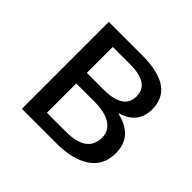

<svg xmlns="http://www.w3.org/2000/svg" viewBox="-126 -623 759 759"><g transform="rotate(45 254.0 -243.0)"><path d="M82 0V-486H269Q448 -486 448 -363Q448 -283 367 -259V-256Q469 -232 469 -139Q469 -70 417 -35Q365 0 277 0ZM163 -282H255Q368 -282 368 -355Q368 -427 261 -427H163ZM163 -59H268Q387 -59 387 -144Q387 -181 355.5 -202Q324 -223 263 -223H163Z"/></g></svg>

Font: Toshiba Sans
Style: Regular
Weight: 400
Designer: Paul D. Hunt
Foundry: Toshiba Corporation
Version: Version 2.020;PS 2.0;hotconv 1.0.86;makeotf.lib2.5.63406